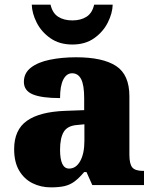

<svg xmlns="http://www.w3.org/2000/svg" viewBox="-20 -798 666 828"><path d="M199 10Q156 10 120 -8Q84 -26 62.5 -62.5Q41 -99 41 -155Q41 -238 96 -277Q151 -316 262 -320L343 -323V-375Q343 -431 330 -456.5Q317 -482 291 -482Q267 -482 253 -455Q239 -428 239 -375Q160 -375 121.5 -391Q83 -407 83 -445Q83 -483 113.5 -506.5Q144 -530 195.5 -540.5Q247 -551 308 -551Q423 -551 480.5 -513.5Q538 -476 538 -383V-131Q538 -91 550.5 -76Q563 -61 597 -61H601V0H378L353 -56H343Q321 -30 301.5 -15.5Q282 -1 258.5 4.5Q235 10 199 10ZM278 -71Q308 -71 326 -103.5Q344 -136 344 -191V-262L313 -259Q271 -256 255 -229.5Q239 -203 239 -152Q239 -71 278 -71ZM292 -606Q236 -606 197 -633.5Q158 -661 138 -701Q118 -741 117 -778H198Q206 -742 230.5 -726Q255 -710 292 -710Q329 -710 353.5 -726Q378 -742 386 -778H466Q465 -741 445 -701Q425 -661 386.5 -633.5Q348 -606 292 -606Z"/></svg>

Font: Noto Serif Black
Style: Regular
Weight: 900
Designer: Monotype Design Team
Foundry: Monotype Imaging Inc.
Version: Version 2.014; ttfautohint (v1.8.4.7-5d5b)